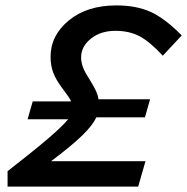

<svg xmlns="http://www.w3.org/2000/svg" viewBox="-20 -690 692 710"><path d="M491 0H8V-57Q102 -130 156.5 -176.5Q211 -223 232 -249H82L101 -315H243Q240 -322 234.5 -330.5Q229 -339 216 -356Q187 -394 177 -421Q167 -448 167 -480Q167 -559 234.5 -614.5Q302 -670 410 -670Q484 -670 537 -646Q590 -622 652 -559L582 -484Q534 -536 496 -556Q458 -576 407 -576Q352 -576 316 -547Q280 -518 280 -478Q280 -461 286 -443.5Q292 -426 312 -395Q329 -367 335.5 -352.5Q342 -338 344 -323H535L516 -256H336Q323 -227 284 -189Q245 -151 169 -94H518Z"/></svg>

Font: Intel One Mono Medium
Style: Italic
Weight: 500
Italic angle: -16°
Monospace: yes
Designer: Fred Shallcrass
Foundry: Frere-Jones Type LLC
Version: Version 1.400;hotconv 1.1.0;makeotfexe 2.6.0;FJTRelease1.4